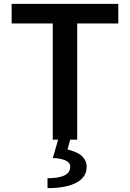

<svg xmlns="http://www.w3.org/2000/svg" viewBox="-20 -720 670 990"><path d="M280 0H252V-599H40V-700H590V-599H378V0H342L328 51Q332 52 338.5 53.5Q345 55 362.5 61.5Q380 68 393 77Q406 86 416.5 102.5Q427 119 427 140Q427 193 374.5 221.5Q322 250 225 250V199Q342 199 342 140Q342 116 313.5 105.5Q285 95 252 95Z"/></svg>

Font: Fivo Sans Med
Style: Regular
Weight: 450
Designer: Alexander Slobzheninov
Foundry: Alexander Slobzheninov
Version: 1.0